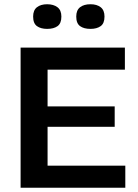

<svg xmlns="http://www.w3.org/2000/svg" viewBox="-20 -884 648 904"><path d="M77 0V-660H204V0ZM159 0V-104H570V0ZM159 -287V-383H520V-287ZM159 -556V-660H568V-556ZM406 -748Q375 -748 357 -761Q339 -774 339 -806Q339 -836 357 -850Q375 -864 406 -864Q436 -864 454 -850Q472 -836 472 -806Q472 -774 454 -761Q436 -748 406 -748ZM202 -748Q172 -748 154 -761Q136 -774 136 -806Q136 -836 154 -850Q172 -864 202 -864Q232 -864 250.5 -850Q269 -836 269 -806Q269 -774 251 -761Q233 -748 202 -748Z"/></svg>

Font: Bricolage Grotesque 16pt SemiBold
Style: Regular
Weight: 600
Version: Version 1.001;gftools[0.9.33.dev8+g029e19f]